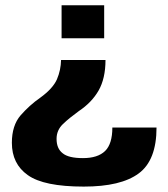

<svg xmlns="http://www.w3.org/2000/svg" viewBox="-20 -613 636 728"><path d="M380 -385.5H211.5C211 -360.5 206 -336 196 -312.5C186 -289.5 165 -266 132.5 -242.5C105 -223.5 80.5 -201 58 -175.5C36 -150 25 -115 25 -71.5C25 -18.5 45 22.5 85.5 51C126 80 196.5 94.5 297.5 94.5C391.5 94.5 461 78 506 44.5C551 11.5 573.5 -47 573.5 -129.5H406C406 -88.5 397 -58.5 378.5 -40.5C360 -22.5 332 -13.5 294.5 -13.5C258 -13.5 232.5 -19.5 217.5 -32C202 -44 194.5 -62 194.5 -86.5C194.5 -108.5 202.5 -127 218.5 -142.5C234.5 -158 254.5 -174 278.5 -191.5C311.5 -213.5 336.5 -239.5 354 -270C371 -300 380 -338.5 380 -385.5ZM375 -468V-593H213.5V-468Z"/></svg>

Font: Anybody
Style: Bold
Weight: 700
Designer: Tyler Finck
Foundry: Etcetera Type Company
Version: Version 1.110